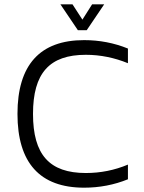

<svg xmlns="http://www.w3.org/2000/svg" viewBox="-20 -864 668 890"><path d="M341 -724H382L463 -844H407L362 -773L316 -844H260L341 -724ZM133 -336C133 -525 209 -610 378 -610C446 -610 512 -596 573 -571V-639C509 -665 441 -678 370 -678C165 -678 61 -563 61 -336C61 -109 165 6 370 6C441 6 509 -7 573 -33V-101C511 -75 446 -62 378 -62C209 -62 133 -147 133 -336Z"/></svg>

Font: Maven Pro
Style: Regular
Weight: 400
Designer: Joe Prince
Foundry: Joe Prince
Version: Version 1.003